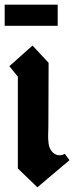

<svg xmlns="http://www.w3.org/2000/svg" viewBox="-26 -799 327 826"><path d="M-5.9 -778.8H222.2V-688H-5.9ZM50.8 -469.2V-74.2L134.8 6.8L272.9 -109.9L252.9 -137.2Q237.3 -128.4 222.2 -131.8Q209.5 -134.8 200.2 -144Q190.4 -153.8 185.5 -169.4Q182.6 -178.7 181.6 -198.2Q180.7 -203.1 181.4 -227.5Q182.1 -252 182.1 -256.8L183.1 -528.8L113.8 -603L14.2 -514.2Z"/></svg>

Font: KJV1611
Style: Regular
Weight: 400
Version: Version 3.6.1